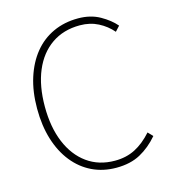

<svg xmlns="http://www.w3.org/2000/svg" viewBox="-111 -831 842 936"><g transform="rotate(-15 309.5 -363.0)"><path d="M362 13Q295 13 240 -13.5Q185 -40 145 -90Q105 -140 83.5 -209.5Q62 -279 62 -365Q62 -451 84 -520Q106 -589 146 -638Q186 -687 242.5 -713Q299 -739 368 -739Q431 -739 478 -712.5Q525 -686 553 -653L530 -628Q501 -662 460 -683Q419 -704 368 -704Q285 -704 225 -662.5Q165 -621 133 -545Q101 -469 101 -365Q101 -261 133 -184Q165 -107 224 -64.5Q283 -22 364 -22Q421 -22 466 -45Q511 -68 552 -114L575 -90Q534 -42 483.5 -14.5Q433 13 362 13Z"/></g></svg>

Font: Noto Sans SC Thin
Style: Regular
Weight: 100
Designer: Ryoko NISHIZUKA 西塚涼子 (kana, bopomofo & ideographs); Paul D. Hunt (Latin, Greek & Cyrillic); Sandoll Communications 산돌커뮤니
Foundry: Adobe
Version: Version 2.004-H2;hotconv 1.0.118;makeotfexe 2.5.65603